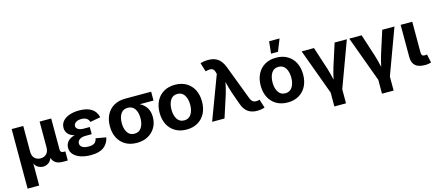

<svg xmlns="http://www.w3.org/2000/svg" viewBox="-61 -1449 5330 2335"><g transform="rotate(-15 2603.5 -281.5)"><path d="M62.5 204.1V-545.9H208.5V-223.1Q208.5 -166.5 238 -138.7Q267.6 -110.8 312 -110.8Q356.9 -110.8 385.7 -138.9Q414.6 -167 414.6 -223.1V-545.9H560.5V-154.3Q560.5 -114.7 601.6 -114.7H623V0H561.5Q452.1 0 427.2 -85.4Q408.7 -39.6 377 -22.2Q345.2 -4.9 315.9 -4.9Q288.6 -4.9 258.3 -19.5Q228 -34.2 208.5 -72.3V204.1Z M913.6 9.8Q842.3 9.8 786.4 -9Q730.5 -27.8 698.2 -63.2Q666 -98.6 666 -148.4Q666 -191.4 693.8 -225.6Q721.7 -259.8 783.2 -275.4Q727.5 -290 701.4 -321.8Q675.3 -353.5 675.3 -395Q675.3 -445.3 706.3 -480.7Q737.3 -516.1 791 -534.4Q844.7 -552.7 912.6 -552.7Q1107.4 -552.7 1140.6 -406.2L1009.8 -381.8Q1002.4 -411.1 978.3 -428Q954.1 -444.8 912.1 -444.8Q866.2 -444.8 841.1 -426.3Q815.9 -407.7 815.9 -381.8Q815.9 -356.4 841.1 -340.3Q866.2 -324.2 911.1 -324.2H986.8V-233.9H911.1Q860.8 -233.9 833.7 -214.4Q806.6 -194.8 806.6 -164.1Q806.6 -134.8 833.7 -116.7Q860.8 -98.6 914.1 -98.6Q965.3 -98.6 988.5 -116.9Q1011.7 -135.3 1019.5 -173.8L1148.9 -150.9Q1131.8 -72.8 1075.4 -31.5Q1019 9.8 913.6 9.8Z M1492.2 10.7Q1409.7 10.7 1349.9 -24.2Q1290 -59.1 1257.6 -121.8Q1225.1 -184.6 1225.1 -268.6Q1225.1 -352.5 1257.6 -414.8Q1290 -477.1 1350.1 -511.5Q1410.2 -545.9 1492.2 -545.9H1818.8V-434.6H1646Q1699.2 -408.2 1729.2 -360.1Q1759.3 -312 1759.3 -243.2Q1759.3 -171.4 1726.8 -114Q1694.3 -56.6 1634.5 -22.9Q1574.7 10.7 1492.2 10.7ZM1492.2 -430.7Q1433.6 -430.7 1404.1 -386Q1374.5 -341.3 1374.5 -268.6Q1374.5 -197.3 1404.1 -150.9Q1433.6 -104.5 1492.2 -104.5Q1550.8 -104.5 1580.6 -150.9Q1610.4 -197.3 1610.4 -268.6Q1610.4 -341.3 1580.6 -386Q1550.8 -430.7 1492.2 -430.7Z M2118.7 10.7Q2036.6 10.7 1976.6 -24.7Q1916.5 -60.1 1884 -123.3Q1851.6 -186.5 1851.6 -270.5Q1851.6 -355 1884 -418.5Q1916.5 -481.9 1976.6 -517.3Q2036.6 -552.7 2118.7 -552.7Q2200.7 -552.7 2260.7 -517.3Q2320.8 -481.9 2353.3 -418.5Q2385.7 -355 2385.7 -270.5Q2385.7 -186.5 2353.3 -123.3Q2320.8 -60.1 2260.7 -24.7Q2200.7 10.7 2118.7 10.7ZM2118.7 -104.5Q2177.2 -104.5 2207 -151.9Q2236.8 -199.2 2236.8 -271Q2236.8 -343.3 2207 -390.4Q2177.2 -437.5 2118.7 -437.5Q2060.1 -437.5 2030.5 -390.4Q2001 -343.3 2001 -271Q2001 -199.2 2030.5 -151.9Q2060.1 -104.5 2118.7 -104.5Z M2440.4 0 2646 -548.3 2641.1 -566.4Q2630.9 -608.4 2606.9 -617.9Q2583 -627.4 2538.1 -617.2L2522.9 -614.3L2489.3 -724.6Q2505.9 -731 2533.2 -735.4Q2560.5 -739.7 2588.4 -739.7Q2660.2 -739.7 2708.3 -706.1Q2756.3 -672.4 2785.6 -595.7L2949.7 -164.1Q2965.8 -121.6 2990.5 -110.4Q3015.1 -99.1 3049.8 -106.4L3067.4 -110.4L3101.1 -2.9Q3085 3.4 3058.3 8.1Q3031.7 12.7 3003.4 12.7Q2936.5 12.7 2889.4 -21Q2842.3 -54.7 2816.4 -131.8L2762.7 -283.2Q2750.5 -319.3 2741 -354.5Q2731.4 -389.6 2722.7 -426.3Q2714.8 -389.6 2707 -354.2Q2699.2 -318.8 2688 -283.2L2596.2 0Z M3391.6 10.7Q3309.6 10.7 3249.5 -24.7Q3189.5 -60.1 3157 -123.3Q3124.5 -186.5 3124.5 -270.5Q3124.5 -355 3157 -418.5Q3189.5 -481.9 3249.5 -517.3Q3309.6 -552.7 3391.6 -552.7Q3473.6 -552.7 3533.7 -517.3Q3593.8 -481.9 3626.2 -418.5Q3658.7 -355 3658.7 -270.5Q3658.7 -186.5 3626.2 -123.3Q3593.8 -60.1 3533.7 -24.7Q3473.6 10.7 3391.6 10.7ZM3391.6 -104.5Q3450.2 -104.5 3480 -151.9Q3509.8 -199.2 3509.8 -271Q3509.8 -343.3 3480 -390.4Q3450.2 -437.5 3391.6 -437.5Q3333 -437.5 3303.5 -390.4Q3273.9 -343.3 3273.9 -271Q3273.9 -199.2 3303.5 -151.9Q3333 -104.5 3391.6 -104.5ZM3347.2 -615.2 3363.3 -767.1H3495.1L3434.1 -615.2Z M3924.8 204.1V29.3L3713.4 -545.9H3869.1L3960.9 -262.7Q3972.2 -226.1 3981.7 -189Q3991.2 -151.9 4000 -113.8Q4008.3 -151.9 4017.3 -188.7Q4026.4 -225.6 4038.1 -262.7L4128.9 -545.9H4282.7L4071.3 27.8V204.1Z M4524.4 204.1V29.3L4313 -545.9H4468.8L4560.5 -262.7Q4571.8 -226.1 4581.3 -189Q4590.8 -151.9 4599.6 -113.8Q4607.9 -151.9 4616.9 -188.7Q4626 -225.6 4637.7 -262.7L4728.5 -545.9H4882.3L4670.9 27.8V204.1Z M5122.1 3.4Q5038.6 3.4 4999.3 -32.7Q4960 -68.8 4960 -141.6V-545.9H5106.4V-161.6Q5106.4 -135.3 5115.5 -123.5Q5124.5 -111.8 5146.5 -111.8Q5158.2 -111.8 5164.8 -112.8Q5171.4 -113.8 5176.3 -115.2L5199.2 -8.3Q5187.5 -4.4 5167.5 -0.5Q5147.5 3.4 5122.1 3.4Z"/></g></svg>

Font: Inter
Style: Bold
Weight: 700
Designer: Rasmus Andersson
Foundry: rsms
Version: Version 4.001;git-9221beed3